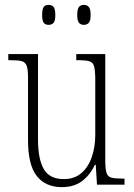

<svg xmlns="http://www.w3.org/2000/svg" viewBox="-20 -758 550 788"><path d="M234 10Q167 10 131 -35.5Q95 -81 95 -184V-439Q95 -473 89.5 -488Q84 -503 69 -507Q54 -511 23 -511H14V-536H136V-184Q136 -106 159.5 -64.5Q183 -23 242 -23Q286 -23 314.5 -48Q343 -73 357 -114.5Q371 -156 371 -205V-429Q371 -467 366.5 -484.5Q362 -502 347 -506.5Q332 -511 300 -511H293V-536H412V-101Q412 -65 417 -49Q422 -33 437 -29Q452 -25 481 -25H491V0H378L373 -81H369Q350 -40 317 -15Q284 10 234 10ZM324 -656Q311 -656 304 -664.5Q297 -673 297 -696Q297 -721 304 -729.5Q311 -738 324 -738Q337 -738 344.5 -729.5Q352 -721 352 -696Q352 -673 344.5 -664.5Q337 -656 324 -656ZM179 -656Q166 -656 159.5 -664.5Q153 -673 153 -696Q153 -721 159.5 -729.5Q166 -738 179 -738Q193 -738 200 -729.5Q207 -721 207 -696Q207 -673 200 -664.5Q193 -656 179 -656Z"/></svg>

Font: Noto Serif Ethiopic Condensed ExtraLight
Style: Regular
Weight: 200
Width: 3
Designer: Monotype Design Team
Foundry: Monotype Imaging Inc.
Version: Version 2.102; ttfautohint (v1.8.4.7-5d5b)